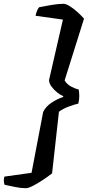

<svg xmlns="http://www.w3.org/2000/svg" viewBox="-77 -822 462 1010"><path d="M59 168Q35 168 4 162Q-27 156 -53 150Q-55 145 -56.5 134Q-58 123 -54 107L89 87L150 -233Q164 -262 194.5 -282Q225 -302 255 -312L256 -316Q241 -322 224 -335.5Q207 -349 194 -366.5Q181 -384 181 -401L254 -719L110 -739Q114 -758 119.5 -769Q125 -780 129 -784Q158 -790 194.5 -796Q231 -802 257 -802Q270 -802 290 -789.5Q310 -777 330 -759Q350 -741 365 -724L263 -399Q275 -378 298.5 -366Q322 -354 337 -351Q340 -335 340 -315.5Q340 -296 335 -277Q312 -272 282 -260.5Q252 -249 233 -234L197 90Q175 107 148 125Q121 143 96.5 155.5Q72 168 59 168Z"/></svg>

Font: Texturina 72pt 72pt ExtraBold
Style: Italic
Weight: 800
Italic angle: -11°
Designer: Guillermo Torres Carreño
Foundry: Omnibus-Type
Version: Version 1.002; ttfautohint (v1.8.3)